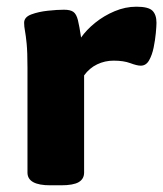

<svg xmlns="http://www.w3.org/2000/svg" viewBox="-20 -551 487 573"><path d="M130 2Q62 2 62 -36V-349Q62 -396 59.5 -421Q57 -446 54.5 -459Q52 -472 52 -483Q52 -500 73.5 -508Q95 -516 123 -519Q151 -522 171 -522Q190 -522 199 -515.5Q208 -509 212.5 -491Q217 -473 222 -439Q238 -462 264 -483Q290 -504 322 -517.5Q354 -531 387 -531Q423 -531 435 -519Q447 -507 447 -483Q447 -473 445 -452Q443 -431 438.5 -409Q434 -387 425 -371Q416 -355 400 -355Q389 -355 369 -362.5Q349 -370 319 -370Q293 -370 270 -359Q247 -348 231 -326V-36Q231 -17 215 -7.5Q199 2 162 2Z"/></svg>

Font: Asap Expanded ExtraBold
Style: Regular
Weight: 800
Width: 7
Designer: Pablo Cosgaya
Foundry: Omnibus-Type
Version: Version 3.001; ttfautohint (v1.8.4.7-5d5b)